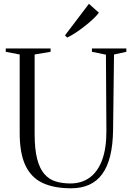

<svg xmlns="http://www.w3.org/2000/svg" viewBox="-20 -1004 710 1034"><path d="M363 10Q271.5 10 210 -18.5Q148.5 -47 117.2 -112.5Q86 -178 86 -288.5V-710.5L11 -725V-743H252.5V-725L166.5 -710.5V-284Q166.5 -201 180 -148.5Q193.5 -96 218.8 -67Q244 -38 279.5 -27Q315 -16 359 -16Q419 -16 462.5 -47.2Q506 -78.5 529.8 -141.8Q553.5 -205 553 -301L550.5 -709.5L475 -725V-743H660.5V-725L594 -710.5L589 -305Q588 -223.5 573.2 -164Q558.5 -104.5 530 -66Q501.5 -27.5 459.8 -8.8Q418 10 363 10ZM341.5 -802 330 -813.5 459 -983.5 512.5 -935.5Q501.5 -920.5 481 -901.2Q460.5 -882 436 -862.8Q411.5 -843.5 387 -827.5Q362.5 -811.5 342.5 -802Z"/></svg>

Font: Merriweather 144pt Light
Style: Regular
Weight: 300
Version: Version 2.100